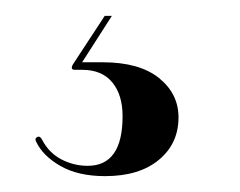

<svg xmlns="http://www.w3.org/2000/svg" viewBox="-20 -22 303 242"><path d="M112 -2H121L83.5 56.5H109.5Q155.5 56.5 180.2 76.2Q205 96 205 126Q205 159 180.2 179.5Q155.5 200 112.5 200Q78.5 200 56.2 187.2Q34 174.5 25.5 156.5Q23.5 152.5 26.5 151Q30 148.5 33 154Q41.5 170.5 57.2 178.8Q73 187 90.5 187Q134.5 187 134.5 124.5Q134.5 97.5 121.5 81.8Q108.5 66 83.5 66H74.5Q68 66 72 59Z"/></svg>

Font: Fraunces 144pt SemiBold
Style: Regular
Weight: 600
Version: Version 1.000;[0bf87f6ff]